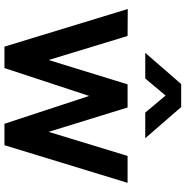

<svg xmlns="http://www.w3.org/2000/svg" viewBox="-6 -808 815 842"><g transform="rotate(90 401.0 -387.5)"><path d="M212.3 -617.5 349 -775H450L586.7 -617.5H474.2L399.5 -706.7L324.8 -617.5ZM185 0 20 -540.8 138.2 -540 243.7 -193.7 350.4 -540H451.9L558.7 -193.7L664.3 -540H782.3L617.3 0H523.3L401.2 -371.5L279 0Z"/></g></svg>

Font: Manrope ExtraLight
Style: Regular
Weight: 200
Designer: Mikhail Sharanda
Foundry: Mikhail Sharanda
Version: Version 4.505